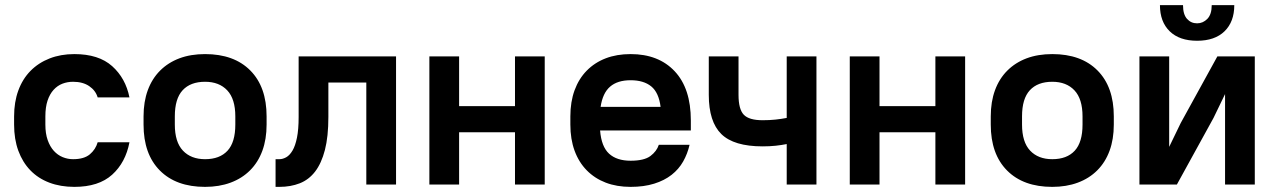

<svg xmlns="http://www.w3.org/2000/svg" viewBox="-20 -720 4980 749"><path d="M270 9Q216 9 172.5 -7.5Q129 -24 98.5 -55.5Q68 -87 51.5 -132Q35 -177 35 -234V-266Q35 -322 51.5 -367Q68 -412 99 -443.5Q130 -475 173.5 -492Q217 -509 270 -509Q365 -509 417.5 -462Q470 -415 485 -340H361Q353 -367 328 -384Q303 -401 265 -401Q243 -401 223.5 -393.5Q204 -386 189 -369.5Q174 -353 165.5 -327.5Q157 -302 157 -266V-234Q157 -199 166 -173.5Q175 -148 190 -131.5Q205 -115 224.5 -107Q244 -99 265 -99Q308 -99 330.5 -118Q353 -137 361 -165H485Q470 -86 417.5 -38.5Q365 9 270 9Z M780 9Q667 9 603.5 -55Q540 -119 540 -234V-266Q540 -323 556.5 -368Q573 -413 604.5 -444.5Q636 -476 680 -492.5Q724 -509 780 -509Q893 -509 956.5 -445Q1020 -381 1020 -266V-234Q1020 -177 1003.5 -132Q987 -87 955.5 -55.5Q924 -24 879.5 -7.5Q835 9 780 9ZM780 -99Q837 -99 867.5 -132Q898 -165 898 -234V-266Q898 -334 866.5 -367.5Q835 -401 780 -401Q723 -401 692.5 -368Q662 -335 662 -266V-234Q662 -166 693.5 -132.5Q725 -99 780 -99Z M1055 -99H1070Q1083 -99 1096.5 -106.5Q1110 -114 1121 -132.5Q1132 -151 1138.5 -183Q1145 -215 1145 -264V-500H1525V0H1409V-398H1261V-264Q1261 -187 1247.5 -135Q1234 -83 1209.5 -51Q1185 -19 1149.5 -5Q1114 9 1070 9H1055Z M1989 -204H1771V0H1655V-500H1771V-306H1989V-500H2105V0H1989Z M2440 9Q2386 9 2343 -7.5Q2300 -24 2269 -55.5Q2238 -87 2221.5 -132Q2205 -177 2205 -234V-266Q2205 -323 2221.5 -368Q2238 -413 2269 -444.5Q2300 -476 2343 -492.5Q2386 -509 2440 -509Q2549 -509 2612 -442Q2675 -375 2675 -250V-211H2321Q2326 -148 2356 -120.5Q2386 -93 2440 -93Q2493 -93 2517.5 -111.5Q2542 -130 2550 -155H2670Q2662 -120 2645 -90Q2628 -60 2600 -38Q2572 -16 2532 -3.5Q2492 9 2440 9ZM2440 -407Q2389 -407 2360 -382Q2331 -357 2323 -303H2557Q2550 -359 2520.5 -383Q2491 -407 2440 -407Z M3049 -158Q3029 -154 3006 -151.5Q2983 -149 2955 -149Q2843 -149 2794 -197Q2745 -245 2745 -350V-500H2861V-350Q2861 -294 2881.5 -272.5Q2902 -251 2955 -251Q2982 -251 3005.5 -253.5Q3029 -256 3049 -260V-500H3165V0H3049Z M3629 -204H3411V0H3295V-500H3411V-306H3629V-500H3745V0H3629Z M4085 9Q3972 9 3908.5 -55Q3845 -119 3845 -234V-266Q3845 -323 3861.5 -368Q3878 -413 3909.5 -444.5Q3941 -476 3985 -492.5Q4029 -509 4085 -509Q4198 -509 4261.5 -445Q4325 -381 4325 -266V-234Q4325 -177 4308.5 -132Q4292 -87 4260.5 -55.5Q4229 -24 4184.5 -7.5Q4140 9 4085 9ZM4085 -99Q4142 -99 4172.5 -132Q4203 -165 4203 -234V-266Q4203 -334 4171.5 -367.5Q4140 -401 4085 -401Q4028 -401 3997.5 -368Q3967 -335 3967 -266V-234Q3967 -166 3998.5 -132.5Q4030 -99 4085 -99Z M4759 -353 4714 -260 4571 0H4425V-500H4541V-147L4586 -240L4729 -500H4875V0H4759ZM4650 -561Q4581 -561 4543 -598Q4505 -635 4505 -700H4595Q4595 -664 4610.5 -646.5Q4626 -629 4650 -629Q4673 -629 4690 -646.5Q4707 -664 4707 -700H4795Q4795 -635 4757 -598Q4719 -561 4650 -561Z"/></svg>

Font: PT Root UI Web Bold
Style: Regular
Weight: 700
Designer: Vitaly Kuzmin
Foundry: ParaType Ltd.
Version: Version 1.000W